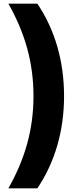

<svg xmlns="http://www.w3.org/2000/svg" viewBox="-20 -819 422 1055"><path d="M332 -291C332 -482 282 -656 185 -799H26C116 -640 164 -478 164 -291C164 -105 116 57 26 216H185C282 73 332 -101 332 -291Z"/></svg>

Font: Noto Sans Sinhala Black
Style: Regular
Weight: 900
Designer: Jelle Bosma - Monotype Design Team
Foundry: Monotype Imaging Inc.
Version: Version 2.006